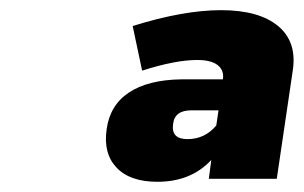

<svg xmlns="http://www.w3.org/2000/svg" viewBox="-20 -810 598 378"><path d="M189.9 -555.2Q196.3 -603 233.9 -627.9Q271.5 -652.8 336.9 -653.8H418.9Q421.4 -671.9 408.4 -681.9Q395.5 -691.9 368.2 -691.9Q325.2 -691.9 259.8 -670.9L241.2 -758.8Q341.3 -790 415 -790Q490.2 -790 527.8 -758.5Q565.4 -727.1 556.2 -669.9L524.9 -458H391.1L396 -495.1Q356 -452.1 290 -452.1Q235.8 -452.1 209.5 -480Q183.1 -507.8 189.9 -555.2ZM320.8 -565.9Q316.4 -536.1 349.1 -536.1Q383.3 -536.1 405.8 -563L410.2 -592.8H356.9Q323.7 -592.8 320.8 -565.9Z"/></svg>

Font: Trueno ExtraBold
Style: Italic
Weight: 800
Designer: Julieta Ulanovsky
Foundry: Julieta Ulanovsky
Version: Version 3.001b | FøM Fix